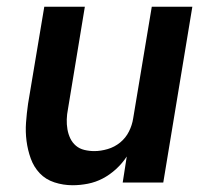

<svg xmlns="http://www.w3.org/2000/svg" viewBox="-20 -540 640 568"><path d="M195 8Q167 8 141 -0.5Q115 -9 97.5 -27.5Q80 -46 71 -71Q62 -96 58.5 -123Q55 -150 57 -177.5Q59 -205 63 -233L111 -520H231L181 -217Q178 -202 177.5 -187Q177 -172 179.5 -157.5Q182 -143 188 -130.5Q194 -118 204.5 -109Q215 -100 229.5 -96.5Q244 -93 259 -93Q278 -93 298.5 -99Q319 -105 335.5 -118.5Q352 -132 361.5 -151Q371 -170 374 -190L429 -520H549L463 0H343L355 -77Q342 -57 323.5 -40Q305 -23 284 -12Q263 -1 240 3.5Q217 8 195 8Z"/></svg>

Font: Iosevka SS04 Extended Oblique
Style: Bold
Weight: 700
Width: 7
Italic angle: -9°
Monospace: yes
Designer: Belleve Invis
Foundry: Belleve Invis
Version: Version 19.0.0; ttfautohint (v1.8.4)